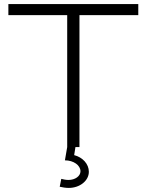

<svg xmlns="http://www.w3.org/2000/svg" viewBox="-20 -720 718 940"><path d="M309 0 297.8 65C339.9 65 374 89 374 118.6C374 142.2 347.8 161 315.6 161C303 161 292.3 158.8 280 155.7L272.4 194.3C287.9 197.6 301 200 317 200C371 200 415 164.6 415 121C415 82.6 384.5 50.1 343.1 39.4L349.4 0H369V-646H657V-700H21V-646H309Z"/></svg>

Font: Resamitz
Style: Regular
Weight: 500
Designer: gluk
Foundry: gluk
Version: Version 0.047